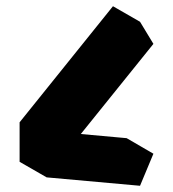

<svg xmlns="http://www.w3.org/2000/svg" viewBox="-20 -750 556 617"><path d="M130 -180V-307L430 -680L473 -609L208 -280L473 -256L430 -153ZM473 -256 208 -280 122 -330 387 -306ZM130 -307V-180L43 -230V-357ZM430 -680 130 -307 43 -357 343 -730Z"/></svg>

Font: Nabla Normal
Style: Regular
Weight: 400
Designer: Arthur Reinders Folmer
Version: Version 1.000